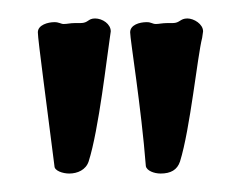

<svg xmlns="http://www.w3.org/2000/svg" viewBox="-20 -715 262 208"><path d="M21 -680C21 -672 31 -599 39 -535C39 -530 48 -527 55 -527C64 -527 73 -531 76 -540C87 -574 96 -655 99 -674L100 -681C100 -689 91 -695 83 -695C75 -695 76 -690 67 -690H61C56 -690 53 -689 49 -689C46 -689 44 -691 39 -691C32 -691 21 -688 21 -680ZM121 -680C121 -672 133 -599 138 -535C139 -530 147 -527 154 -527C165 -527 172 -531 175 -540C186 -575 194 -655 199 -674L200 -681C200 -689 190 -695 183 -695C175 -695 175 -690 167 -690H161C156 -690 152 -689 149 -689C145 -689 144 -691 139 -691C131 -691 121 -688 121 -680Z"/></svg>

Font: Engagement
Style: Regular
Weight: 400
Designer: Astigmatic (AOETI)
Foundry: Astigmatic (AOETI)
Version: Version 1.000